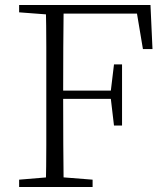

<svg xmlns="http://www.w3.org/2000/svg" viewBox="-20 -743 662 763"><path d="M56 0V-29L188 -40H209L348 -29V0ZM162 0Q164 -83 164 -166Q164 -249 164 -333V-390Q164 -474 164 -557.5Q164 -641 162 -723H233Q232 -641 231.5 -556Q231 -471 231 -377V-357Q231 -255 231.5 -169Q232 -83 233 0ZM198 -350V-383H440V-350ZM433 -244 420 -354V-379L433 -487H465V-244ZM56 -694V-723H198V-684H188ZM548 -548 520 -715 555 -689H198V-723H578L586 -548Z"/></svg>

Font: Noto Serif HK
Style: Regular
Weight: 200
Designer: Ryoko NISHIZUKA 西塚涼子 (kana & ideographs); Frank Grießhammer (Latin, Greek & Cyrillic); Wenlong ZHANG 张文龙 (bopomofo); San
Foundry: Adobe
Version: Version 2.001;hotconv 1.1.0;makeotfexe 2.6.0